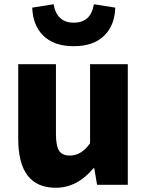

<svg xmlns="http://www.w3.org/2000/svg" viewBox="-20 -872 694 906"><path d="M66 -217V-569H244V-239Q244 -182 260 -159Q275 -138 310 -138Q364 -138 405 -196V-569H583V0H438L425 -78H421Q344 14 243 14Q66 14 66 -217ZM182 -706Q135 -754 132 -836L233 -852Q248 -765 328 -765Q409 -765 423 -852L524 -836Q521 -753 474 -706Q423 -654 328 -654Q233 -654 182 -706Z"/></svg>

Font: KaiGen Gothic KR Heavy
Style: Heavy
Weight: 900
Designer: Ryoko NISHIZUKA  (kana & ideographs); Paul D. Hunt (Latin, Greek & Cyrillic); Wenlong ZHANG  (bopomofo); Sandoll Communi
Foundry: Adobe Systems Incorporated
Version: Version 1.002 March 28, 2018